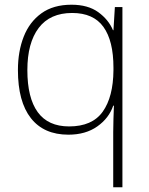

<svg xmlns="http://www.w3.org/2000/svg" viewBox="-20 -560 630 814"><path d="M460 0Q460 -23 461 -56Q462 -89 463 -112H460Q442 -59 392.5 -24Q343 11 270 11Q166 11 111 -59Q56 -129 56 -263Q56 -342 80.5 -404.5Q105 -467 155.5 -503.5Q206 -540 283 -540Q353 -540 396.5 -508.5Q440 -477 459 -432H461L467 -530H499V234H460ZM273 -24Q371 -24 415.5 -86.5Q460 -149 461 -262V-273Q461 -387 418.5 -446Q376 -505 286 -505Q192 -505 144 -441.5Q96 -378 96 -263Q96 -145 140 -84.5Q184 -24 273 -24Z"/></svg>

Font: Noto Sans Lao UI ExtLt
Style: Regular
Weight: 200
Designer: Monotype Design Team
Foundry: Monotype Imaging Inc.
Version: Version 2.000; ttfautohint (v1.8.4.7-5d5b)